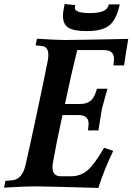

<svg xmlns="http://www.w3.org/2000/svg" viewBox="-37 -925 653 948"><path d="M350.6 -356.9H271.5Q240.2 -213.9 224.1 -121.1Q222.2 -111.8 222.2 -99.1Q222.2 -54.7 263.2 -54.7H314Q361.8 -54.7 397 -85.7Q432.1 -116.7 476.6 -195.3L522 -180.2Q475.6 -83.5 448.7 2.9Q182.1 -4.9 135.7 -4.9Q87.4 -4.9 -17.1 1.5L-10.3 -31.7L25.9 -35.2Q72.8 -41 88.9 -109.4Q107.4 -189 145.5 -367.9Q183.6 -546.9 199.2 -627.4Q201.7 -640.6 201.7 -653.8Q201.7 -694.3 170.4 -697.8L138.7 -701.2L145.5 -733.9Q238.8 -727.5 284.7 -727.5Q341.3 -727.5 596.2 -732.9Q581.1 -642.6 575.7 -602.1H522.9L525.4 -626Q525.9 -629.4 525.9 -634.8Q525.9 -677.7 475.6 -677.7H344.2Q318.4 -575.2 283.7 -411.6H357.9Q389.2 -411.6 407.2 -425Q425.3 -438.5 435.1 -466.8L441.9 -486.8H493.7Q484.4 -453.1 478 -431.6L478.5 -432.1Q472.7 -411.6 470.2 -402.8Q467.8 -394 465.3 -381.6Q462.9 -369.1 461.9 -362.3Q460.9 -355.5 457 -331.1Q453.1 -306.6 449.2 -281.2H397.5L399.9 -304.7Q400.4 -308.6 400.4 -314.9Q400.4 -356.9 350.6 -356.9ZM407.2 -860.4Q448.7 -860.4 471.9 -869.9Q495.1 -879.4 500.5 -903.3H554.2Q537.6 -826.7 502.2 -799.1Q466.8 -771.5 392.1 -771.5Q328.6 -771.5 301.3 -787.8Q273.9 -804.2 273.9 -847.7Q273.9 -866.2 282.2 -905.3L334.5 -899.9Q332.5 -888.2 332.5 -886.2Q332.5 -860.4 407.2 -860.4Z"/></svg>

Font: Flanker
Style: Bold Italic
Weight: 700
Italic angle: -12°
Designer: Flanker
Version: Version 2.000